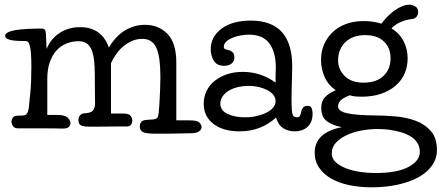

<svg xmlns="http://www.w3.org/2000/svg" viewBox="-20 -550 1886 820"><path d="M733 -36H790Q823 -36 832 -26Q841 -16 841 -8Q841 3 831 10.5Q821 18 801 19Q793 19 772 19.5Q751 20 727 20.5Q703 21 680.5 21Q658 21 646 21Q604 21 590.5 14Q577 7 577 -10Q577 -36 605 -38L635 -40Q645 -41 650.5 -45.5Q656 -50 658 -71Q659 -78 660 -93.5Q661 -109 662 -129.5Q663 -150 664 -173.5Q665 -197 665 -220Q665 -309 647.5 -346.5Q630 -384 588 -384Q564 -384 543.5 -375Q523 -366 506 -351.5Q489 -337 476 -318.5Q463 -300 454 -280V-65H508Q531 -65 538 -55Q545 -45 545 -36Q545 -23 538.5 -16.5Q532 -10 523 -10Q519 -10 496 -10Q473 -10 445.5 -9.5Q418 -9 393.5 -9Q369 -9 362 -9Q337 -9 326 -14.5Q315 -20 315 -37Q315 -49 321.5 -57Q328 -65 339 -66L349 -67Q372 -69 379 -80.5Q386 -92 386 -109Q386 -126 385.5 -145Q385 -164 385 -202Q385 -204 385 -223Q385 -242 384 -265Q382 -319 366.5 -346.5Q351 -374 316 -374Q288 -374 263.5 -364Q239 -354 221 -334Q203 -314 192.5 -284Q182 -254 182 -215V-59H225Q257 -59 269 -47.5Q281 -36 281 -24Q281 -16 274.5 -8.5Q268 -1 250 -1Q246 -1 240 -1Q234 -1 215.5 -1.5Q197 -2 160 -2Q123 -2 56 -2Q42 -2 35.5 -11.5Q29 -21 29 -31Q29 -39 35 -47.5Q41 -56 55 -56Q68 -56 76.5 -56.5Q85 -57 90 -60Q95 -63 98 -70Q101 -77 103 -90Q105 -107 109.5 -154Q114 -201 114 -264Q114 -302 112 -324Q110 -346 106.5 -357.5Q103 -369 98 -372Q93 -375 88 -375H75Q2 -375 2 -397Q2 -406 14 -412Q26 -418 47 -421.5Q68 -425 97 -426.5Q126 -428 159 -428Q167 -428 171 -423.5Q175 -419 176 -406L179 -341Q197 -385 235 -409.5Q273 -434 322 -434Q414 -434 445 -347Q474 -396 513.5 -420Q553 -444 600 -444Q657 -444 695 -405.5Q733 -367 733 -282Z M1157 -224Q1157 -235 1157.5 -245.5Q1158 -256 1158 -261Q1158 -327 1130.5 -364.5Q1103 -402 1043 -402Q1026 -402 1007 -398.5Q988 -395 972.5 -388.5Q957 -382 946.5 -372.5Q936 -363 936 -351Q936 -343 941 -340.5Q946 -338 956 -336Q963 -335 972 -328Q981 -321 981 -305Q981 -288 969 -278.5Q957 -269 937 -269Q906 -269 893 -291Q880 -313 880 -339Q880 -393 926 -427.5Q972 -462 1051 -462Q1228 -462 1228 -267Q1228 -256 1227.5 -238Q1227 -220 1226.5 -199.5Q1226 -179 1225.5 -158.5Q1225 -138 1225 -123Q1225 -77 1229 -63Q1233 -49 1247 -49Q1258 -49 1261.5 -56Q1265 -63 1267 -76Q1268 -82 1274 -90Q1280 -98 1294 -98Q1307 -98 1311 -88Q1315 -78 1315 -65Q1315 -44 1308.5 -29.5Q1302 -15 1291 -6Q1280 3 1266.5 7Q1253 11 1238 11Q1211 11 1189.5 -2.5Q1168 -16 1159 -48Q1127 -19 1088.5 -4Q1050 11 1003 11Q933 11 891.5 -21Q850 -53 850 -107Q850 -136 862 -161Q874 -186 896 -204Q918 -222 948.5 -232.5Q979 -243 1017 -243Q1094 -243 1157 -197ZM921 -108Q921 -78 952 -63.5Q983 -49 1026 -49Q1053 -49 1076.5 -54.5Q1100 -60 1118 -69Q1136 -78 1146.5 -90.5Q1157 -103 1157 -118Q1157 -132 1148 -144Q1139 -156 1123 -164.5Q1107 -173 1086.5 -178Q1066 -183 1042 -183Q1016 -183 994 -177.5Q972 -172 956 -162Q940 -152 930.5 -138Q921 -124 921 -108Z M1533 -460Q1574 -460 1609 -449Q1621 -465 1635.5 -480Q1650 -495 1666 -506Q1682 -517 1698 -523.5Q1714 -530 1728 -530Q1741 -530 1753.5 -522.5Q1766 -515 1766 -498Q1766 -487 1759.5 -479Q1753 -471 1742 -469Q1720 -467 1696 -458Q1672 -449 1652 -429Q1687 -407 1704 -373.5Q1721 -340 1721 -301Q1721 -266 1708 -236Q1695 -206 1669.5 -184Q1644 -162 1607.5 -149.5Q1571 -137 1524 -137Q1510 -137 1498.5 -138Q1487 -139 1474 -143Q1452 -135 1438 -124Q1424 -113 1424 -95Q1424 -75 1462 -66.5Q1500 -58 1578 -57Q1621 -57 1668 -53Q1715 -49 1754.5 -34.5Q1794 -20 1820 9.5Q1846 39 1846 91Q1846 127 1825.5 156.5Q1805 186 1768 206.5Q1731 227 1679.5 238.5Q1628 250 1566 250Q1517 250 1473 241Q1429 232 1396 213.5Q1363 195 1343.5 167Q1324 139 1324 102Q1324 16 1440 -7Q1401 -14 1376.5 -32Q1352 -50 1352 -89Q1352 -118 1367.5 -134.5Q1383 -151 1414 -165Q1382 -186 1366.5 -221Q1351 -256 1351 -294Q1351 -330 1364 -360Q1377 -390 1400.5 -412.5Q1424 -435 1457.5 -447.5Q1491 -460 1533 -460ZM1592 1Q1560 1 1526 7Q1492 13 1463 26Q1434 39 1415.5 58.5Q1397 78 1397 106Q1397 127 1413.5 142.5Q1430 158 1457 168.5Q1484 179 1517 184Q1550 189 1583 189Q1676 189 1724.5 163Q1773 137 1773 99Q1773 75 1761 58Q1749 41 1730.5 30.5Q1712 20 1690 14Q1668 8 1648 5Q1628 2 1612.5 1.5Q1597 1 1592 1ZM1540 -400Q1486 -400 1455 -370Q1424 -340 1424 -292Q1424 -253 1452.5 -225Q1481 -197 1533 -197Q1587 -197 1617.5 -225.5Q1648 -254 1648 -301Q1648 -346 1619.5 -373Q1591 -400 1540 -400Z"/></svg>

Font: Life Savers
Style: Bold
Weight: 700
Designer: Pablo Impallari, Rodrigo Fuenzalida, Brenda Gallo
Foundry: Pablo Impallari, Rodrigo Fuenzalida, Brenda Gallo
Version: Version 3.001; ttfautohint (v0.95) -l 8 -r 50 -G 200 -x 14 -